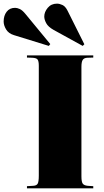

<svg xmlns="http://www.w3.org/2000/svg" viewBox="-111 -1034 569 1054"><path d="M37 0V-12L71 -14Q90 -15 96 -26Q102 -37 102 -70V-673Q102 -698 95.5 -707Q89 -716 66 -717L37 -718V-730H401V-718L368 -717Q350 -716 343 -705Q336 -694 336 -667V-66Q336 -35 343.5 -25.5Q351 -16 370 -14L401 -12V0ZM343 -782 183 -870Q153 -887 142.5 -907Q132 -927 132 -943Q132 -968 151 -991Q170 -1014 202 -1014Q216 -1014 232 -1006.5Q248 -999 260 -975L352 -791ZM157 -782 -34 -841Q-64 -850 -77.5 -872.5Q-91 -895 -91 -916Q-91 -948 -74.5 -969.5Q-58 -991 -28 -991Q-17 -991 -2.5 -984.5Q12 -978 29 -957L165 -792Z"/></svg>

Font: Display Black
Style: Regular
Weight: 900
Designer: Latin by Veronika Burian and Jose Scaglione. Greek by Irene Vlachou. Cyrillic by Vera Evstafieva.
Foundry: TypeTogether
Version: Version 3.002